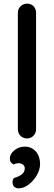

<svg xmlns="http://www.w3.org/2000/svg" viewBox="-20 -760 297 1054"><path d="M178 -51Q178 -29 163.5 -14.5Q149 0 128 0Q107 0 92.5 -14.5Q78 -29 78 -51V-689Q78 -711 93 -725.5Q108 -740 129 -740Q151 -740 164.5 -725.5Q178 -711 178 -689ZM200 140Q200 171 182 202Q164 233 137 253.5Q110 274 80 274Q70 274 59.5 266.5Q49 259 49 239Q49 219 61.5 215.5Q74 212 86 206Q100 199 108 188.5Q116 178 116 164Q116 152 106.5 144Q97 136 82 136Q76 136 68.5 137.5Q61 139 55 143Q46 138 40 131Q34 124 34 110Q35 84 59.5 64.5Q84 45 116 45Q154 45 177 72Q200 99 200 140Z"/></svg>

Font: Quicksand SemiBold
Style: Regular
Weight: 600
Designer: Andrew Paglinawan
Foundry: Andrew Paglinawan
Version: Version 3.006